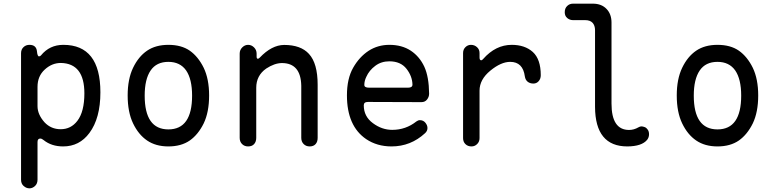

<svg xmlns="http://www.w3.org/2000/svg" viewBox="-20 -785 4240 1049"><path d="M311.5 -79Q367.5 -79 402.5 -124.5Q441 -174.5 441 -275Q441 -438.5 312.5 -441Q263.5 -441 224.5 -405Q185 -369 185 -310.5V-205Q185 -159.5 223.5 -116.5Q259 -79 311.5 -79ZM141 244Q123.5 244 109 231Q95 218.5 95 197V-494Q95 -515 108.5 -527.5Q121.5 -540 141 -540Q178.5 -540 182 -504Q184.5 -477 193 -477Q199.5 -477 204 -482.5Q251 -540 326 -540Q528.5 -540 528.5 -280.5Q528.5 -139 468.5 -58.5Q414 15 325 15Q261.5 15 218.5 -19.5Q208.5 -28 200 -28Q185 -28 185 -9V197Q185 218 171.5 231Q157.5 244 141 244Z M900 -78Q1029.5 -78 1029.5 -262.5Q1029.5 -352.5 997 -400Q964 -447 900 -447Q835 -447 803 -400Q770.5 -352.5 770.5 -262.5Q770.5 -78 900 -78ZM900 15Q831 15 783.5 -17.5Q736.5 -49.5 707 -111Q677.5 -172.5 677.5 -263.5Q677.5 -353 707 -414.5Q736.5 -476 783.5 -508Q830.5 -540 900 -540Q971 -540 1017 -508Q1063 -475.5 1093 -414.5Q1122.5 -353 1122.5 -263.5Q1122.5 -172.5 1093 -111Q1063 -50 1017 -17.5Q970 15 900 15Z M1335.5 -540Q1354 -540 1368 -526Q1382 -512 1382 -492V-476Q1382 -464 1389 -464Q1393 -464 1399 -470Q1464.5 -539 1532.5 -539.5Q1623.5 -539.5 1668 -490.5Q1715.5 -439 1715.5 -322V-32Q1715.5 -10.5 1704.5 2Q1693 15 1672 15Q1652 15 1639 2Q1626 -11 1626 -32V-316.5Q1623.5 -440.5 1520 -440.5Q1479.5 -440 1434.5 -410.5Q1380 -372.5 1380 -305.5V-32Q1380 -11 1368.5 2Q1357 15 1335.5 15Q1315.5 15 1302.5 2Q1289.5 -11 1289.5 -32V-492Q1289.5 -512 1303.5 -526Q1317.5 -540 1335.5 -540Z M2210 -306Q2233.5 -306 2233.5 -323Q2232.5 -368.5 2201 -409Q2169 -450 2107.5 -450Q2063 -450 2030.5 -425.5Q1997 -400.5 1981.5 -365.5Q1970.5 -343 1970.5 -321Q1970.5 -306 1996 -306ZM2119 15Q2040 15 1980.5 -25Q1875.5 -96.5 1875.5 -264Q1875.5 -355.5 1909.5 -415Q1943 -474 1994 -507.5Q2044.5 -540 2107.5 -540Q2176 -540 2224.5 -508Q2272.5 -476 2298.5 -420Q2311 -392.5 2317.5 -355.8Q2324 -319 2324.5 -273Q2324.5 -255.5 2313 -241Q2302 -227 2282.5 -227L1990 -228Q1967.5 -228 1967.5 -209.5Q1967.5 -148.5 2017.5 -112Q2066.5 -75.5 2123 -75.5Q2197 -75.5 2255 -121.5Q2264.5 -128.5 2274 -128.5Q2293 -128.5 2304.5 -114Q2315.5 -100 2315.5 -85.5Q2315.5 -69.5 2302.5 -57.5Q2224 15 2119 15Z M2556 15Q2535.5 15 2522.5 2Q2510 -10.5 2510 -30.5V-495Q2510 -514.5 2522.5 -527Q2535.5 -540 2553 -540Q2572.5 -540 2586.5 -527Q2600 -514.5 2600 -495V-470.5Q2600 -455.5 2609.5 -455.5Q2613.5 -455.5 2620 -463Q2688 -540 2776 -540Q2847.5 -540 2891 -501Q2934.5 -461.5 2934.5 -374Q2934.5 -354.5 2923 -341.5Q2911.5 -328.5 2894.5 -328.5Q2876 -328.5 2863.5 -338Q2850.5 -348 2847.5 -367.5Q2837 -447 2767.5 -447Q2717.5 -447 2659 -399Q2600 -350.5 2600 -290V-30.5Q2600 -11 2587 2Q2574 15 2556 15Z M3407.5 15Q3232 15 3231 -201V-620Q3231 -645.5 3217.5 -660.5Q3204 -675 3177 -675H3110.5Q3093 -675 3079 -686.5Q3065.5 -698 3065.5 -718Q3065.5 -740 3079 -752.5Q3092 -765 3110.5 -765H3219Q3266 -765 3293.5 -736.5Q3321 -708.5 3321 -661.5V-219Q3321 -75 3417 -75Q3443.5 -75 3468.5 -89.5Q3477 -94.5 3484.5 -94.5Q3492 -94.5 3502.5 -90.5Q3512 -87 3519 -76.5Q3526 -66.5 3526 -51.5Q3526 -34.5 3516 -21.5Q3487 14.5 3407.5 15Z M3900 -78Q4029.5 -78 4029.5 -262.5Q4029.5 -352.5 3997 -400Q3964 -447 3900 -447Q3835 -447 3803 -400Q3770.5 -352.5 3770.5 -262.5Q3770.5 -78 3900 -78ZM3900 15Q3831 15 3783.5 -17.5Q3736.5 -49.5 3707 -111Q3677.5 -172.5 3677.5 -263.5Q3677.5 -353 3707 -414.5Q3736.5 -476 3783.5 -508Q3830.5 -540 3900 -540Q3971 -540 4017 -508Q4063 -475.5 4093 -414.5Q4122.5 -353 4122.5 -263.5Q4122.5 -172.5 4093 -111Q4063 -50 4017 -17.5Q3970 15 3900 15Z"/></svg>

Font: Maple Mono SC NF
Style: Regular
Weight: 400
Designer: subframe7536
Version: Version 4.2; ttfautohint (v1.8.4.7-5d5b-dirty);Nerd Fonts 6.